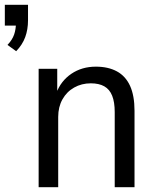

<svg xmlns="http://www.w3.org/2000/svg" viewBox="-69 -775 652 795"><path d="M-2 -563 -38 -589Q-18 -610 -10.5 -632Q-3 -654 -3 -680L14 -669H-49V-755H47V-691Q47 -653 35.5 -621.5Q24 -590 -2 -563ZM91 0V-490H168V-389H164Q183 -440 226.5 -469.5Q270 -499 328 -499Q379 -499 415 -479.5Q451 -460 469.5 -419.5Q488 -379 488 -316V0H406V-311Q406 -352 395.5 -378.5Q385 -405 363 -417.5Q341 -430 307 -430Q269 -430 238 -412.5Q207 -395 189.5 -363.5Q172 -332 172 -291V0Z"/></svg>

Font: Nunito Sans 10pt SemiCondensed
Style: Regular
Weight: 400
Width: 4
Designer: Vernon Adams
Foundry: Vernon Adams
Version: Version 3.101;gftools[0.9.27]